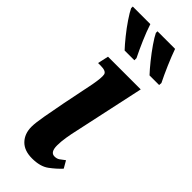

<svg xmlns="http://www.w3.org/2000/svg" viewBox="-257 -795 834 834"><g transform="rotate(45 159.5 -378.0)"><path d="M155 10Q107 10 81.5 -16.5Q56 -43 56 -86Q56 -109 64.5 -157Q73 -205 83 -256L113 -404Q122 -453 118.5 -469.5Q115 -486 81 -486H65L76 -536H277L208 -216Q201 -186 196.5 -158Q192 -130 192 -107Q192 -65 218 -65Q232 -65 241.5 -71.5Q251 -78 265 -89L284 -56Q263 -33 234 -11.5Q205 10 155 10ZM261 -606Q244 -624 221 -652.5Q198 -681 178 -710Q158 -739 150 -756V-766H258Q270 -732 287.5 -691.5Q305 -651 321 -619L320 -606ZM108 -606Q91 -624 68 -652.5Q45 -681 25.5 -710Q6 -739 -2 -756V-766H106Q117 -732 134.5 -691.5Q152 -651 168 -619V-606Z"/></g></svg>

Font: Noto Serif ExtraCondensed
Style: Bold Italic
Weight: 700
Width: 2
Italic angle: -12°
Designer: Monotype Design Team
Foundry: Monotype Imaging Inc.
Version: Version 2.013; ttfautohint (v1.8.4.7-5d5b)